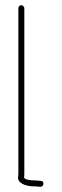

<svg xmlns="http://www.w3.org/2000/svg" viewBox="-20 -693 238 742"><path d="M51 -661V-24C51 -19 51 -15 50 -11C46 15 78 25 103 27C110 27 118 27 125 28L136 29C151 29 152 6 138 6L126 5C119 4 111 4 104 4C95 3 73 1 73 -8C74 -13 74 -19 74 -24V-661C74 -667 68 -673 62 -673C56 -673 51 -667 51 -661Z"/></svg>

Font: Electronic
Style: ExLt
Weight: 200
Version: Version 1.011